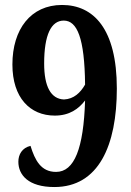

<svg xmlns="http://www.w3.org/2000/svg" viewBox="-20 -744 529 774"><path d="M199 10C378 10 451 -158 451 -387C451 -628 357 -724 230 -724C104 -724 30 -626 30 -484C30 -350 101 -278 201 -278C260 -278 297 -305 323 -339C317 -146 280 -51 206 -51C145 -51 121 -98 103 -156C69 -148 54 -121 54 -92C54 -39 94 10 199 10ZM238 -343C185 -345 158 -395 158 -488C158 -603 186 -661 237 -661C291 -661 321 -591 323 -403C304 -370 278 -345 238 -343Z"/></svg>

Font: Noto Serif Myanmar Condensed
Style: Bold
Weight: 700
Width: 3
Designer: Ben Mitchell and the Monotype Design Team
Foundry: Monotype Imaging Inc.
Version: Version 2.106